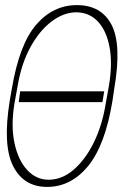

<svg xmlns="http://www.w3.org/2000/svg" viewBox="-20 -729 484 759"><path d="M431.8 -379.3 424.7 -331Q396 -155.2 328.3 -72.6Q260.7 9.9 166.2 9.9Q73.5 9.9 31.8 -72.6Q-9.9 -155.2 18.5 -331L27 -379.3Q56.5 -554.3 123.2 -631.6Q190 -708.8 284.1 -708.8Q380 -708.8 420.8 -631.2Q461.6 -553.6 431.8 -379.3ZM397.7 -318.2 410.5 -389.2Q425.1 -475.5 413.4 -540.8Q401.6 -606.2 367.7 -643.1Q333.8 -680 281.2 -680.4Q231.9 -680 184.3 -644.4Q136.7 -608.7 100.7 -543.5Q64.6 -478.3 49.7 -389.2L36.9 -318.2Q22.7 -230.8 37.3 -163.2Q51.8 -95.5 87.5 -57Q123.2 -18.5 171.9 -18.5Q225.1 -18.5 271.5 -58.4Q317.8 -98.4 351 -166.2Q384.2 -234 397.7 -318.2ZM392 -367.9 384.9 -325.3H54L59.7 -367.9Z"/></svg>

Font: Inter Thin  BETA
Style: Italic
Weight: 100
Italic angle: -9.39999°
Designer: Rasmus Andersson
Foundry: rsms
Version: Version 3.011;git-f93a4a705